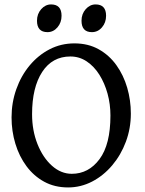

<svg xmlns="http://www.w3.org/2000/svg" viewBox="-20 -824 647 859"><path d="M284.7 14.6Q224.6 14.6 177.7 -11Q130.9 -36.6 98.4 -80.6Q65.9 -124.5 48.8 -180.9Q31.7 -237.3 31.7 -298.8Q31.7 -365.2 53 -425Q74.2 -484.9 112.5 -531Q150.9 -577.1 201.9 -603.5Q252.9 -629.9 313 -629.9Q374.5 -629.9 421.6 -603.5Q468.8 -577.1 500.7 -532.5Q532.7 -487.8 549.1 -431.6Q565.4 -375.5 565.4 -315.9Q565.4 -249.5 543.2 -189.9Q521 -130.4 481.9 -84.2Q442.9 -38.1 392.1 -11.7Q341.3 14.6 284.7 14.6ZM301.3 -46.4Q376.5 -46.4 425.3 -112.1Q474.1 -177.7 474.1 -307.1Q474.1 -357.9 461.2 -405Q448.2 -452.1 424.6 -489.7Q400.9 -527.3 367.9 -549.3Q335 -571.3 294.9 -571.3Q213.9 -571.3 168.7 -502Q123.5 -432.6 123.5 -313Q123.5 -240.2 147.7 -179.4Q171.9 -118.7 212.4 -82.5Q252.9 -46.4 301.3 -46.4ZM255.4 -753.4Q255.4 -723.1 237.1 -701.7Q218.8 -680.2 192.4 -680.2Q145.5 -680.2 145.5 -731.4Q145.5 -761.7 164.3 -783Q183.1 -804.2 208.5 -804.2Q255.4 -804.2 255.4 -753.4ZM454.6 -753.4Q454.6 -723.1 436.3 -701.7Q418 -680.2 391.1 -680.2Q344.7 -680.2 344.7 -731.4Q344.7 -761.7 363.5 -783Q382.3 -804.2 407.7 -804.2Q454.6 -804.2 454.6 -753.4Z"/></svg>

Font: Gentium Book Plus
Style: Regular
Weight: 400
Designer: Victor Gaultney, Annie Olsen, Iska Routamaa, Becca Hirsbrunner
Foundry: SIL International
Version: Version 6.101